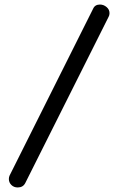

<svg xmlns="http://www.w3.org/2000/svg" viewBox="-20 -790 521 845"><path d="M420 -770Q436 -770 449 -759Q462 -748 462 -732Q462 -723 458 -716L91 16Q81 35 58 35Q41 35 30 24Q19 13 19 -2Q19 -10 22 -17L390 -752Q398 -770 420 -770Z"/></svg>

Font: AkaAcidDosis
Style: SemiBold
Weight: 600
Designer: Edgar Tolentino, Pablo Impallari, Igino Marini, Cyberella
Foundry: Edgar Tolentino, Pablo Impallari, Igino Marini, Cyberella
Version: Version 1.007